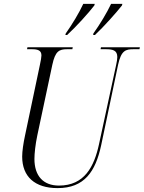

<svg xmlns="http://www.w3.org/2000/svg" viewBox="-20 -957 739 987"><path d="M460 -785 459 -777H468C513 -819 580 -894 607 -929L609 -937H551C530 -892 493 -831 460 -785ZM318 -785 316 -777H325C371 -819 437 -892 465 -929L467 -937H408C387 -891 351 -832 318 -785ZM276 10C414 10 471 -75 500 -210L587 -624C603 -698 626 -704 667 -704H697L699 -714H499L497 -704H523C559 -704 583 -699 583 -664C583 -654 581 -641 577 -623L489 -216C464 -100 414 -3 283 -3C203 -3 157 -52 157 -140C157 -168 162 -215 172 -262L249 -624C264 -694 284 -704 325 -704H352L354 -714H121L119 -704H144C176 -704 193 -697 193 -672C193 -663 190 -646 185 -623L109 -262C100 -221 94 -179 94 -152C94 -49 159 10 276 10Z"/></svg>

Font: Noto Serif Display Condensed Light
Style: Italic
Weight: 300
Width: 3
Italic angle: -12°
Designer: Monotype Design Team
Foundry: Monotype Imaging Inc.
Version: Version 2.009